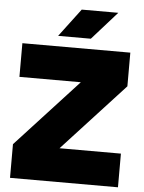

<svg xmlns="http://www.w3.org/2000/svg" viewBox="-60 -947 743 994"><g transform="rotate(5 312.0 -450.0)"><path d="M30 -175 352 -525H33V-700H594V-525L272 -175H591V0H30ZM324 -900H514L384 -754H214Z"/></g></svg>

Font: Oak Sans Black
Style: Regular
Weight: 900
Designer: Erik Kennedy, Walven
Foundry: Erik Kennedy, Walven
Version: Version 1.000